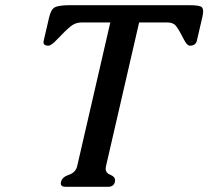

<svg xmlns="http://www.w3.org/2000/svg" viewBox="-20 -718 811 748"><path d="M747.1 -560.1Q742.7 -540 719.7 -540Q708.5 -540 696.3 -564.5Q679.7 -597.7 667.5 -614.3Q656.2 -630.4 633.8 -630.4Q633.3 -630.4 632.3 -630.4H522L393.1 -71.3Q392.1 -65.9 391.6 -61.5Q391.6 -43.9 409.7 -37.1Q428.2 -29.8 428.2 -15.6Q428.2 -12.7 427.7 -9.8Q423.3 9.8 400.9 9.8H235.4Q216.8 9.8 216.8 -3.9Q216.8 -6.8 217.8 -9.8Q222.2 -28.3 248.5 -37.1Q274.9 -45.9 280.8 -71.3L409.7 -630.4H297.4Q296.9 -630.4 295.9 -630.4Q273.4 -630.4 253.9 -614.3Q233.9 -597.7 202.6 -564.5Q179.7 -540 168 -540Q149.4 -540 149.4 -553.7Q149.4 -556.6 150.4 -560.1L171.4 -650.4Q178.7 -681.6 193.4 -689.5Q208.5 -697.3 250 -697.8H710.9Q713.4 -697.8 716.3 -697.8Q756.8 -697.8 765.6 -690.4Q771 -686 771.5 -674.3Q771.5 -665 768.1 -650.4Z"/></svg>

Font: Caudex
Style: Bold
Weight: 700
Italic angle: -13°
Version: Version 1.04